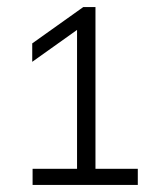

<svg xmlns="http://www.w3.org/2000/svg" viewBox="-20 -830 443 542"><path d="M197.5 -319V-771.5L215 -758L71 -655.5V-707.5L215 -810H249.5V-319ZM72 -308V-353.5H369V-308Z"/></svg>

Font: Encode Sans SC SemiExpanded Light
Style: Regular
Weight: 300
Width: 6
Designer: Multiple Designers
Foundry: Impallari Type
Version: Version 3.002